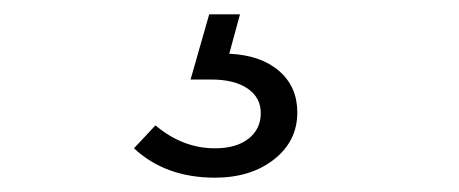

<svg xmlns="http://www.w3.org/2000/svg" viewBox="-20 -20 640 268"><path d="M280 228Q211 228 167 187L197 155Q235 187 280 187Q310 187 327 173.5Q344 160 344 138Q344 116 325.5 103.5Q307 91 275 91H246L272 0H315L300 55Q344 57 369.5 79Q395 101 395 137Q395 177 362.5 202.5Q330 228 280 228Z"/></svg>

Font: Red Hat Display
Style: Regular
Weight: 300
Designer: Pentagram, MCKL
Foundry: Pentagram, MCKL
Version: Version 1.023